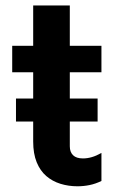

<svg xmlns="http://www.w3.org/2000/svg" viewBox="-20 -664 424 692"><path d="M259.2 7.4Q226.8 7.4 197.8 -1.6Q168.8 -10.6 146.8 -29.5Q124.8 -48.4 112.2 -79.3Q99.6 -110.2 99.6 -154V-226H37.6V-308.8H99.6V-403.6H24V-499H99.6V-644.2H231.6V-499H345.6V-403.6H231.6V-308.8H331.8V-226H231.6V-136.8Q231.6 -116 243.4 -104.5Q255.2 -93 279 -93Q294.6 -93 310.9 -97.7Q327.2 -102.4 345.6 -112.8V-11.8Q324.4 -1.4 302.8 3Q281.2 7.4 259.2 7.4Z"/></svg>

Font: Maven Pro VF Beta
Style: Regular
Weight: 400
Designer: Joe Prince
Foundry: Joe Prince
Version: Version 2.002